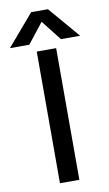

<svg xmlns="http://www.w3.org/2000/svg" viewBox="-168 -956 571 1004"><g transform="rotate(-10 117.5 -453.5)"><path d="M73 -907H162L304 -741H202L118 -848L34 -741H-69ZM66 -699H169V0H66Z"/></g></svg>

Font: Prompt
Style: Regular
Weight: 400
Designer: Katatrad Team
Foundry: CadsonDemak
Version: Version 1.001